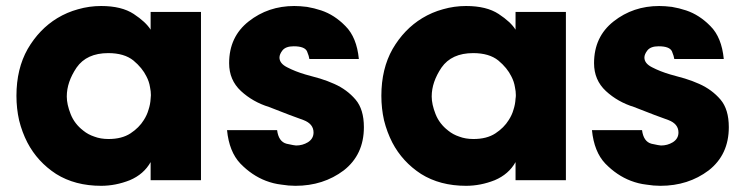

<svg xmlns="http://www.w3.org/2000/svg" viewBox="-20 -594 2446 633"><path d="M642.6 -554.7Q601.6 -554.7 476.6 -554.7Q476.6 -540 476.6 -496.1Q460.9 -521.5 420.9 -547.9Q380.9 -574.2 313.5 -574.2Q274.4 -574.2 237.3 -563.5Q201.2 -553.7 168.9 -534.2Q109.4 -498 71.3 -432.6Q34.2 -367.2 34.2 -278.3Q34.2 -236.3 43 -197.3Q52.7 -158.2 70.3 -124Q103.5 -60.5 165 -20.5Q227.5 18.6 313.5 18.6Q361.3 18.6 408.2 0Q454.1 -19.5 476.6 -59.6Q476.6 -40 476.6 0Q518.6 0 642.6 0Q642.6 -138.7 642.6 -554.7ZM200.2 -276.4Q200.2 -323.2 232.4 -371.1Q265.6 -418.9 336.9 -418.9Q389.6 -418.9 419.9 -394.5Q449.2 -370.1 462.9 -341.8Q471.7 -325.2 474.6 -306.6Q477.5 -293 477.5 -280.3Q477.5 -274.4 476.6 -268.6Q475.6 -250 469.7 -232.4Q464.8 -214.8 454.1 -198.2Q438.5 -172.9 410.2 -154.3Q381.8 -135.7 337.9 -135.7Q311.5 -135.7 291 -143.6Q270.5 -150.4 254.9 -163.1Q225.6 -185.5 212.9 -217.8Q200.2 -250 200.2 -275.4Q200.2 -275.4 200.2 -276.4Z M1163.1 -399.4Q1156.2 -470.7 1119.1 -507.8Q1083 -544.9 1039.1 -559.6Q1015.6 -567.4 992.2 -571.3Q968.8 -574.2 950.2 -574.2Q864.3 -574.2 799.8 -523.4Q735.4 -472.7 735.4 -385.7Q735.4 -330.1 774.4 -293.9Q813.5 -257.8 867.2 -241.2Q946.3 -210 980.5 -198.2Q1013.7 -185.5 1013.7 -157.2Q1013.7 -136.7 995.1 -125Q977.5 -114.3 956.1 -114.3Q951.2 -114.3 924.8 -120.1Q898.4 -127 893.6 -165Q837.9 -165 728.5 -165Q735.4 -93.8 772.5 -54.7Q810.5 -15.6 856.4 2Q881.8 11.7 907.2 14.6Q931.6 18.6 954.1 18.6Q1045.9 18.6 1113.3 -32.2Q1179.7 -84 1179.7 -174.8Q1179.7 -233.4 1152.3 -265.6Q1124 -298.8 1082 -317.4Q1060.5 -327.1 1035.2 -335Q1010.7 -341.8 986.3 -348.6Q953.1 -358.4 926.8 -372.1Q901.4 -384.8 901.4 -404.3Q901.4 -415 911.1 -427.7Q921.9 -441.4 948.2 -441.4Q984.4 -441.4 992.2 -424.8Q999 -408.2 1000 -399.4Q1054.7 -399.4 1163.1 -399.4Z M1845.7 -554.7Q1804.7 -554.7 1679.7 -554.7Q1679.7 -540 1679.7 -496.1Q1664.1 -521.5 1624 -547.9Q1584 -574.2 1516.6 -574.2Q1477.5 -574.2 1440.4 -563.5Q1404.3 -553.7 1372.1 -534.2Q1312.5 -498 1274.4 -432.6Q1237.3 -367.2 1237.3 -278.3Q1237.3 -236.3 1246.1 -197.3Q1255.9 -158.2 1273.4 -124Q1306.6 -60.5 1368.2 -20.5Q1430.7 18.6 1516.6 18.6Q1564.5 18.6 1611.3 0Q1657.2 -19.5 1679.7 -59.6Q1679.7 -40 1679.7 0Q1721.7 0 1845.7 0Q1845.7 -138.7 1845.7 -554.7ZM1403.3 -276.4Q1403.3 -323.2 1435.5 -371.1Q1468.8 -418.9 1540 -418.9Q1592.8 -418.9 1623 -394.5Q1652.3 -370.1 1666 -341.8Q1674.8 -325.2 1677.7 -306.6Q1680.7 -293 1680.7 -280.3Q1680.7 -274.4 1679.7 -268.6Q1678.7 -250 1672.9 -232.4Q1668 -214.8 1657.2 -198.2Q1641.6 -172.9 1613.3 -154.3Q1585 -135.7 1541 -135.7Q1514.6 -135.7 1494.1 -143.6Q1473.6 -150.4 1458 -163.1Q1428.7 -185.5 1416 -217.8Q1403.3 -250 1403.3 -275.4Q1403.3 -275.4 1403.3 -276.4Z M2366.2 -399.4Q2359.4 -470.7 2322.3 -507.8Q2286.1 -544.9 2242.2 -559.6Q2218.8 -567.4 2195.3 -571.3Q2171.9 -574.2 2153.3 -574.2Q2067.4 -574.2 2002.9 -523.4Q1938.5 -472.7 1938.5 -385.7Q1938.5 -330.1 1977.5 -293.9Q2016.6 -257.8 2070.3 -241.2Q2149.4 -210 2183.6 -198.2Q2216.8 -185.5 2216.8 -157.2Q2216.8 -136.7 2198.2 -125Q2180.7 -114.3 2159.2 -114.3Q2154.3 -114.3 2127.9 -120.1Q2101.6 -127 2096.7 -165Q2041 -165 1931.6 -165Q1938.5 -93.8 1975.6 -54.7Q2013.7 -15.6 2059.6 2Q2085 11.7 2110.4 14.6Q2134.8 18.6 2157.2 18.6Q2249 18.6 2316.4 -32.2Q2382.8 -84 2382.8 -174.8Q2382.8 -233.4 2355.5 -265.6Q2327.1 -298.8 2285.2 -317.4Q2263.7 -327.1 2238.3 -335Q2213.9 -341.8 2189.5 -348.6Q2156.2 -358.4 2129.9 -372.1Q2104.5 -384.8 2104.5 -404.3Q2104.5 -415 2114.3 -427.7Q2125 -441.4 2151.4 -441.4Q2187.5 -441.4 2195.3 -424.8Q2202.1 -408.2 2203.1 -399.4Q2257.8 -399.4 2366.2 -399.4Z"/></svg>

Font: Avakin
Style: Bold
Weight: 700
Designer: Herb Lubalin, Tom Carnase, Ed Benguiat, Adobe Type Staff
Version: Version 1.0